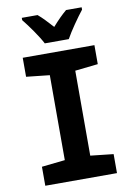

<svg xmlns="http://www.w3.org/2000/svg" viewBox="-100 -993 730 1055"><g transform="rotate(-10 265.0 -465.5)"><path d="M198 -771H332C355 -813 402 -880 432 -918V-931H345C319 -909 296 -886 265 -851C236 -883 210 -911 186 -931H98V-918C129 -880 178 -811 198 -771ZM65 0H465V-106L337 -120V-594L465 -608V-714H65V-608L195 -594V-120L65 -106Z"/></g></svg>

Font: Noto Sans Mono Condensed ExtraBold
Style: Regular
Weight: 800
Width: 3
Designer: Monotype Design Team
Foundry: Monotype Imaging Inc.
Version: Version 2.014